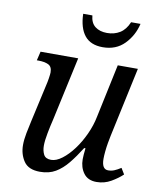

<svg xmlns="http://www.w3.org/2000/svg" viewBox="-84 -808 729 884"><g transform="rotate(10 280.5 -366.0)"><path d="M427 10Q387 10 367 -17Q347 -44 347 -82Q347 -100 351 -134H345Q318 -91 292 -59Q266 -27 235.5 -9Q205 9 163 9Q109 9 87 -23.5Q65 -56 65 -99Q65 -124 71 -155Q77 -186 83 -212L122 -387Q126 -403 129 -422.5Q132 -442 132 -450Q132 -477 114 -485.5Q96 -494 68 -494H60L70 -536H246L181 -237Q174 -209 167 -172.5Q160 -136 160 -113Q160 -89 169 -71.5Q178 -54 204 -54Q228 -54 255 -74.5Q282 -95 307 -128.5Q332 -162 351 -203.5Q370 -245 378 -286L431 -536H525L455 -210Q452 -196 448.5 -176Q445 -156 443 -135.5Q441 -115 441 -101Q441 -52 471 -52Q486 -52 499.5 -57.5Q513 -63 530 -74L547 -46Q526 -26 495 -8Q464 10 427 10ZM348 -606Q291 -606 263 -641Q235 -676 233 -742H276Q279 -707 300.5 -690.5Q322 -674 356 -674Q390 -674 416 -690Q442 -706 457 -742H501Q488 -686 449 -646Q410 -606 348 -606Z"/></g></svg>

Font: Noto Serif SemiCondensed
Style: Italic
Weight: 400
Width: 4
Italic angle: -12°
Designer: Monotype Design Team
Foundry: Monotype Imaging Inc.
Version: Version 2.013